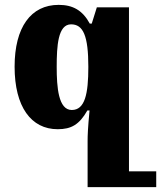

<svg xmlns="http://www.w3.org/2000/svg" viewBox="-20 -522 662 789"><path d="M378 -492 357 -425H349C319 -480 279 -502 221 -502C107 -502 40 -410 40 -248C40 -83 108 9 217 9C273 9 306 -10 339 -68H348C341 5 340 35 340 58V247H622V182H510V-492ZM275 -70C220 -70 213 -163 213 -247C213 -333 218 -422 272 -422C322 -422 343 -375 343 -247C343 -136 329 -70 275 -70Z"/></svg>

Font: Noto Serif Armenian Condensed Black
Style: Regular
Weight: 900
Width: 3
Designer: Monotype Design Team
Foundry: Monotype Imaging Inc.
Version: Version 2.008